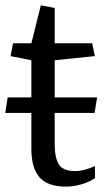

<svg xmlns="http://www.w3.org/2000/svg" viewBox="-26 -693 409 724"><path d="M2.9 -325.7H92.3V-465.8L13.7 -481.4L23.4 -529.8H92.3L127.9 -672.9L180.2 -663.1V-529.8H321.8L331.5 -481.4L180.2 -465.8V-325.7H340.3L330.6 -267.1H180.2V-150.9Q180.2 -99.1 195.6 -73.5Q210.9 -47.9 257.8 -47.9Q273.4 -47.9 292.5 -52.7Q311.5 -57.6 332 -66.9V-21Q309.6 -6.3 280.5 2.2Q251.5 10.7 222.2 10.7Q153.8 10.7 123 -24.4Q92.3 -59.6 92.3 -131.8V-267.1H-6.3Z"/></svg>

Font: Noticia Text
Style: Regular
Weight: 400
Designer: JM Sole
Foundry: JM Sole
Version: Version 1.003